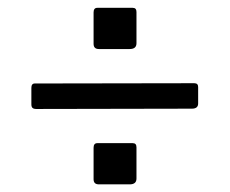

<svg xmlns="http://www.w3.org/2000/svg" viewBox="-20 -623 598 500"><path d="M335.4 -158Q335.4 -142.9 317.7 -142.9H237.5Q223.7 -142.9 223.7 -156.2V-238.2Q223.7 -250.2 233.4 -250.2H325.9Q335.4 -250.2 335.4 -239.4ZM496 -353.5Q496 -340 479.7 -340L74.7 -339.2Q67.7 -339.2 64.7 -342Q61.7 -344.7 61.7 -351.2V-394.2Q61.7 -405.6 70.6 -405.6L486 -406.3Q496 -406.3 496 -396.5ZM335.4 -510.4Q335.4 -495.3 317.7 -495.3H237.5Q223.7 -495.3 223.7 -508.9V-590.6Q223.7 -602.6 233.4 -602.6H325.9Q335.4 -602.6 335.4 -591.8Z"/></svg>

Font: Libre Franklin Thin
Style: Regular
Weight: 100
Designer: Pablo Impallari, Rodrigo Fuenzalida, Nhung Nguyen
Foundry: Impallari Type
Version: Version 3.000